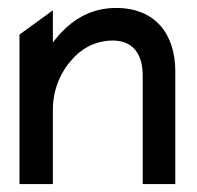

<svg xmlns="http://www.w3.org/2000/svg" viewBox="-20 -463 495 483"><path d="M29 0H113V-187C113 -240 134 -283 160 -312C183 -339 218 -361 264 -361C316 -361 339 -325 339 -273V0H421V-283C421 -378 370 -443 272 -443C199 -443 149 -404 113 -356V-437L29 -376Z"/></svg>

Font: Charger Pro
Style: Bd
Weight: 700
Designer: Jasper
Foundry: Cannot Into Space Fonts
Version: Version 1.09